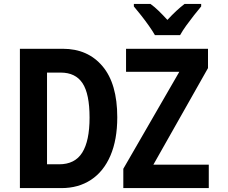

<svg xmlns="http://www.w3.org/2000/svg" viewBox="-20 -964 1167 984"><path d="M774 -784Q762 -805 743 -832Q724 -859 703 -885.5Q682 -912 666 -931V-944H751Q772 -929 793.5 -908Q815 -887 838 -862Q862 -888 883 -907.5Q904 -927 926 -944H1011V-931Q995 -912 974.5 -886Q954 -860 934.5 -833Q915 -806 903 -784ZM82 0V-714H302Q430 -714 505.5 -624.5Q581 -535 581 -363Q581 -248 546 -166.5Q511 -85 446.5 -42.5Q382 0 295 0ZM283 -122Q364 -122 401.5 -182Q439 -242 439 -361Q439 -483 403 -537.5Q367 -592 291 -592H221V-122ZM612 0V-99L899 -596H626V-714H1046V-615L766 -120H1050V0Z"/></svg>

Font: Noto Sans Mono SemiCondensed
Style: Bold
Weight: 700
Width: 4
Designer: Monotype Design Team
Foundry: Monotype Imaging Inc.
Version: Version 2.014